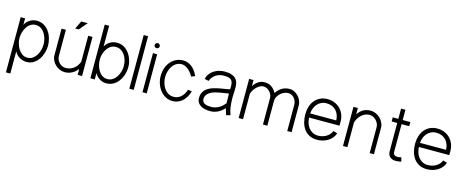

<svg xmlns="http://www.w3.org/2000/svg" viewBox="-42 -1395 5611 2315"><g transform="rotate(15 2763.0 -237.5)"><path d="M48.8 194.8V-494.1H103.5V-415Q127 -457.5 165.8 -480.5Q204.6 -503.4 250 -503.4Q300.8 -503.4 339.4 -480.2Q377.9 -457 403.8 -420.2Q429.7 -383.3 442.9 -337.6Q456.1 -292 456.1 -246.6Q456.1 -203.6 443.1 -158.4Q430.2 -113.3 404.8 -75.9Q379.4 -38.6 342 -14.6Q304.7 9.3 256.3 9.3Q236.8 9.3 215.8 4.6Q194.8 0 174.3 -10.5Q153.8 -21 135.5 -38.6Q117.2 -56.2 103.5 -82V194.8ZM400.4 -246.6Q400.4 -268.1 396.5 -291.7Q392.6 -315.4 384.3 -338.1Q376 -360.8 363.5 -381.3Q351.1 -401.9 334.5 -417.5Q317.9 -433.1 296.6 -442.1Q275.4 -451.2 250 -451.2Q224.6 -451.2 203.4 -441.9Q182.1 -432.6 165.5 -417Q148.9 -401.4 136.5 -380.9Q124 -360.4 115.7 -337.6Q107.4 -314.9 103.5 -291.5Q99.6 -268.1 99.6 -246.6Q99.6 -215.8 109.4 -180.2Q119.1 -144.5 138.2 -114Q157.2 -83.5 185.3 -63.2Q213.4 -43 250 -43Q288.6 -43 316.9 -62.7Q345.2 -82.5 363.8 -112.5Q382.3 -142.6 391.4 -178.5Q400.4 -214.4 400.4 -246.6Z M767.6 -633.3H848.1L763.2 -532.7H718.8ZM946.8 0H892.1V-72.8Q880.4 -58.1 864.7 -43.5Q849.1 -28.8 829.1 -17.1Q809.1 -5.4 784.9 2Q760.7 9.3 731.9 9.3Q698.2 9.3 667.2 -4.4Q636.2 -18.1 612.5 -41Q588.9 -64 574.5 -93.8Q560.1 -123.5 560.1 -155.8V-488.3H614.3V-163.6Q614.3 -138.2 623.8 -116Q633.3 -93.8 649.4 -77.4Q665.5 -61 686.5 -51.8Q707.5 -42.5 730 -42.5Q762.2 -42.5 788.3 -52.7Q814.5 -63 834.5 -79.6Q854.5 -96.2 869.1 -117.9Q883.8 -139.6 893.1 -162.1V-488.3H946.8Z M1105.5 -410.6Q1119.1 -436 1137.2 -452.9Q1155.3 -469.7 1175 -479.5Q1194.8 -489.3 1215.3 -493.4Q1235.8 -497.6 1254.9 -497.6Q1287.1 -497.6 1314.7 -487.1Q1342.3 -476.6 1365 -458.3Q1387.7 -439.9 1405 -415.5Q1422.4 -391.1 1434.1 -363.5Q1445.8 -335.9 1451.9 -306.4Q1458 -276.9 1458 -248.5Q1458 -218.3 1452.1 -187.5Q1446.3 -156.7 1434.3 -128.2Q1422.4 -99.6 1404.8 -74.5Q1387.2 -49.3 1364.3 -30.8Q1341.3 -12.2 1312.7 -1.5Q1284.2 9.3 1250 9.3Q1205.1 9.3 1167 -13.9Q1128.9 -37.1 1105.5 -79.6V0H1050.8V-669.9H1105.5ZM1402.3 -248.5Q1402.3 -280.8 1393.1 -315.4Q1383.8 -350.1 1365 -378.9Q1346.2 -407.7 1317.6 -426.3Q1289.1 -444.8 1250 -444.8Q1225.6 -444.8 1205.1 -436Q1184.6 -427.2 1168.2 -412.1Q1151.9 -397 1139.2 -377.2Q1126.5 -357.4 1118.2 -335.7Q1109.9 -314 1105.7 -291.5Q1101.6 -269 1101.6 -248.5Q1101.6 -216.8 1110.4 -180.7Q1119.1 -144.5 1137.5 -114Q1155.8 -83.5 1183.8 -63.5Q1211.9 -43.5 1250 -43.5Q1275.9 -43.5 1297.1 -52.7Q1318.4 -62 1335.2 -77.6Q1352.1 -93.3 1364.7 -113.8Q1377.4 -134.3 1385.7 -157.2Q1394 -180.2 1398.2 -203.6Q1402.3 -227.1 1402.3 -248.5Z M1591.8 0H1537.1V-669.9H1591.8Z M1758.8 -588.4Q1758.8 -574.7 1749.8 -565.9Q1740.7 -557.1 1727.5 -557.1Q1714.8 -557.1 1705.3 -565.9Q1695.8 -574.7 1695.8 -588.4Q1695.8 -601.1 1705.1 -610.6Q1714.4 -620.1 1727.5 -620.1Q1740.7 -620.1 1749.8 -610.6Q1758.8 -601.1 1758.8 -588.4ZM1753.9 0H1701.2V-488.3H1753.9Z M2273.4 -164.1Q2260.3 -120.1 2240 -87.4Q2219.7 -54.7 2194.1 -33.2Q2168.5 -11.7 2138.7 -1.2Q2108.9 9.3 2076.7 9.3Q2028.3 9.3 1988.8 -12.5Q1949.2 -34.2 1921.1 -70.1Q1893.1 -106 1877.7 -151.6Q1862.3 -197.3 1862.3 -245.1Q1862.3 -303.7 1879.6 -350.6Q1897 -397.5 1926.8 -430.2Q1956.5 -462.9 1995.6 -480.2Q2034.7 -497.6 2078.1 -497.6Q2136.7 -497.6 2185.5 -459.7Q2234.4 -421.9 2264.6 -352.1L2219.2 -333.5Q2189 -387.7 2149.9 -418.2Q2110.8 -448.7 2069.8 -449.2Q2043.9 -448.7 2022.7 -439.7Q2001.5 -430.7 1984.4 -415.8Q1967.3 -400.9 1954.8 -380.9Q1942.4 -360.8 1934.1 -338.4Q1925.8 -315.9 1921.6 -292Q1917.5 -268.1 1917.5 -245.1Q1917.5 -211.9 1927.5 -176.3Q1937.5 -140.6 1957.3 -111.1Q1977.1 -81.5 2007.3 -62.5Q2037.6 -43.5 2077.6 -43.5Q2125.5 -43.5 2164.3 -75Q2203.1 -106.4 2224.6 -171.4Z M2747.1 6.8Q2739.7 -12.7 2734.1 -33Q2728.5 -53.2 2723.1 -73.7Q2704.6 -55.7 2685.1 -40.3Q2665.5 -24.9 2644.3 -13.9Q2623 -2.9 2599.4 3.2Q2575.7 9.3 2548.8 9.3Q2519.5 9.3 2489 4.2Q2458.5 -1 2433.6 -14.6Q2408.7 -28.3 2392.8 -51.5Q2377 -74.7 2377 -110.8Q2377 -143.1 2386.5 -167.5Q2396 -191.9 2412.8 -210.2Q2429.7 -228.5 2452.4 -241.5Q2475.1 -254.4 2501 -263.4Q2526.9 -272.5 2554.9 -278.6Q2583 -284.7 2610.8 -289.3Q2638.7 -293.9 2664.8 -298.1Q2690.9 -302.2 2712.9 -307.6Q2715.8 -350.1 2711.9 -377.2Q2708 -404.3 2695.1 -419.7Q2682.1 -435.1 2658.7 -440.9Q2635.3 -446.8 2599.1 -446.8Q2571.8 -446.8 2546.9 -440.2Q2522 -433.6 2500.7 -420.2Q2479.5 -406.7 2462.6 -386.2Q2445.8 -365.7 2435.5 -338.4L2383.8 -349.6Q2392.6 -386.2 2413.3 -413.8Q2434.1 -441.4 2462.9 -460Q2491.7 -478.5 2526.1 -488Q2560.5 -497.6 2596.2 -497.6Q2649.4 -497.6 2683.1 -485.6Q2716.8 -473.6 2736.1 -452.9Q2755.4 -432.1 2762.7 -404.1Q2770 -376 2770 -343.8Q2770 -324.2 2769.5 -308.6Q2769 -293 2768.3 -278.1Q2767.6 -263.2 2766.8 -247.3Q2766.1 -231.4 2766.1 -211.4Q2766.1 -161.1 2772.5 -108.4Q2778.8 -55.7 2798.3 -7.3ZM2712.9 -254.4Q2691.4 -250 2662.1 -246.3Q2632.8 -242.7 2601.6 -237.1Q2570.3 -231.4 2540 -222.7Q2509.8 -213.9 2485.8 -199.5Q2461.9 -185.1 2447 -163.3Q2432.1 -141.6 2432.1 -110.8Q2432.1 -89.8 2442.1 -76.7Q2452.1 -63.5 2468.3 -56.2Q2484.4 -48.8 2504.4 -46.1Q2524.4 -43.5 2544.4 -43.5Q2573.2 -43.5 2597.9 -50.8Q2622.6 -58.1 2643.8 -70.6Q2665 -83 2682.6 -99.4Q2700.2 -115.7 2714.4 -133.3Z M2956.5 -488.3V-413.1Q2982.4 -452.1 3016.6 -474.9Q3050.8 -497.6 3093.8 -497.6Q3144 -497.6 3179.4 -474.1Q3214.8 -450.7 3241.2 -403.3Q3256.8 -426.3 3274.4 -443.6Q3292 -460.9 3312 -473.1Q3332 -485.4 3355.5 -491.5Q3378.9 -497.6 3406.2 -497.6Q3438.5 -497.6 3466.8 -483.2Q3495.1 -468.8 3516.4 -445.8Q3537.6 -422.9 3550 -393.8Q3562.5 -364.7 3562.5 -335.4V0H3508.3V-327.1Q3508.3 -347.2 3501.2 -368.2Q3494.1 -389.2 3480.7 -406.2Q3467.3 -423.3 3448 -434.3Q3428.7 -445.3 3404.3 -445.3Q3378.4 -445.3 3352.5 -434.3Q3326.7 -423.3 3306.2 -404.5Q3285.6 -385.7 3272.7 -361.1Q3259.8 -336.4 3259.8 -309.1V0H3205.1V-330.1Q3205.1 -348.6 3197 -368.9Q3189 -389.2 3174.3 -406Q3159.7 -422.9 3139.2 -434.1Q3118.7 -445.3 3093.8 -445.3Q3066.9 -445.3 3042.2 -429.9Q3017.6 -414.6 2998.5 -392.8Q2979.5 -371.1 2968 -347.4Q2956.5 -323.7 2956.5 -307.1V0H2901.9V-488.3Z M4096.7 -129.4Q4086.4 -95.2 4064.2 -69.3Q4042 -43.5 4012.7 -25.9Q3983.4 -8.3 3949.5 0.5Q3915.5 9.3 3881.8 9.3Q3824.7 9.3 3783.9 -12.2Q3743.2 -33.7 3717 -69.8Q3690.9 -106 3678.5 -152.8Q3666 -199.7 3666 -251Q3666 -302.2 3679.9 -347.4Q3693.8 -392.6 3721.2 -425.8Q3748.5 -459 3788.6 -478.3Q3828.6 -497.6 3880.9 -497.6Q3928.7 -497.6 3969 -480.7Q4009.3 -463.9 4038.3 -434.3Q4067.4 -404.8 4083.7 -364.3Q4100.1 -323.7 4100.1 -276.4V-225.1H3720.7Q3721.7 -192.9 3731.4 -160.2Q3741.2 -127.4 3760.7 -101.3Q3780.3 -75.2 3810.3 -58.6Q3840.3 -42 3882.3 -42Q3907.2 -42 3932.4 -48.6Q3957.5 -55.2 3979.5 -67.9Q4001.5 -80.6 4019 -99.6Q4036.6 -118.7 4045.9 -144ZM4045.9 -276.4Q4044.9 -314 4033 -345Q4021 -376 3999.8 -398.4Q3978.5 -420.9 3948.5 -433.3Q3918.5 -445.8 3880.9 -445.8Q3842.3 -445.8 3812.7 -430.7Q3783.2 -415.5 3763.4 -391.1Q3743.7 -366.7 3732.9 -336.7Q3722.2 -306.6 3720.7 -276.4Z M4258.8 -488.3V-408.7Q4274.4 -433.6 4292.5 -450.4Q4310.5 -467.3 4330.6 -477.8Q4350.6 -488.3 4372.8 -492.9Q4395 -497.6 4418.5 -497.6Q4452.1 -497.6 4483.2 -483.6Q4514.2 -469.7 4537.8 -446.3Q4561.5 -422.9 4575.9 -391.8Q4590.3 -360.8 4590.3 -327.1V0H4537.1V-323.2Q4537.1 -346.2 4527.3 -367.9Q4517.6 -389.6 4501.2 -407Q4484.9 -424.3 4463.4 -434.8Q4441.9 -445.3 4418.5 -445.3Q4394 -445.3 4372.6 -437.5Q4351.1 -429.7 4333.5 -417Q4315.9 -404.3 4302 -388.2Q4288.1 -372.1 4278.6 -356Q4269 -339.8 4263.9 -325Q4258.8 -310.1 4258.8 -299.3V0H4204.1V-488.3Z M4932.6 0.5Q4916 4.9 4898.4 7.1Q4880.9 9.3 4863.3 9.3Q4818.4 9.3 4791.3 -14.9Q4764.2 -39.1 4764.2 -85V-437H4694.3V-488.3H4764.2V-616.2H4818.4V-488.3H4914.1V-437H4818.4V-92.3Q4818.4 -64.9 4833.3 -53.7Q4848.1 -42.5 4873 -42.5Q4884.3 -42.5 4896.5 -44.9Q4908.7 -47.4 4918.9 -50.3Z M5467.3 -129.4Q5457 -95.2 5434.8 -69.3Q5412.6 -43.5 5383.3 -25.9Q5354 -8.3 5320.1 0.5Q5286.1 9.3 5252.4 9.3Q5195.3 9.3 5154.5 -12.2Q5113.8 -33.7 5087.6 -69.8Q5061.5 -106 5049.1 -152.8Q5036.6 -199.7 5036.6 -251Q5036.6 -302.2 5050.5 -347.4Q5064.5 -392.6 5091.8 -425.8Q5119.1 -459 5159.2 -478.3Q5199.2 -497.6 5251.5 -497.6Q5299.3 -497.6 5339.6 -480.7Q5379.9 -463.9 5408.9 -434.3Q5438 -404.8 5454.3 -364.3Q5470.7 -323.7 5470.7 -276.4V-225.1H5091.3Q5092.3 -192.9 5102.1 -160.2Q5111.8 -127.4 5131.3 -101.3Q5150.9 -75.2 5180.9 -58.6Q5210.9 -42 5252.9 -42Q5277.8 -42 5303 -48.6Q5328.1 -55.2 5350.1 -67.9Q5372.1 -80.6 5389.6 -99.6Q5407.2 -118.7 5416.5 -144ZM5416.5 -276.4Q5415.5 -314 5403.6 -345Q5391.6 -376 5370.4 -398.4Q5349.1 -420.9 5319.1 -433.3Q5289.1 -445.8 5251.5 -445.8Q5212.9 -445.8 5183.3 -430.7Q5153.8 -415.5 5134 -391.1Q5114.3 -366.7 5103.5 -336.7Q5092.8 -306.6 5091.3 -276.4Z"/></g></svg>

Font: SaysetthaMai
Style: Regular
Weight: 400
Designer: John M. Durdin
Foundry: Lao Script for Windows
Version: Version 1.101